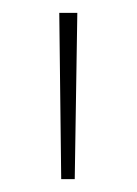

<svg xmlns="http://www.w3.org/2000/svg" viewBox="-20 -819 212 298"><path d="M100 -799H72L75 -541H96Z"/></svg>

Font: Noto Sans Sinhala Condensed Thin
Style: Regular
Weight: 100
Width: 3
Designer: Jelle Bosma - Monotype Design Team
Foundry: Monotype Imaging Inc.
Version: Version 2.006